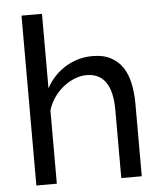

<svg xmlns="http://www.w3.org/2000/svg" viewBox="-52 -776 695 822"><g transform="rotate(-5 295.0 -365.0)"><path d="M524 0H436V-292Q436 -373 408 -412.5Q380 -452 326 -452Q300 -452 274 -441.5Q248 -431 225.5 -413Q203 -395 185.5 -370Q168 -345 159 -315V0H71V-730H159V-410Q190 -467 243 -499Q296 -531 359 -531Q405 -531 437 -514Q469 -497 488 -468Q507 -439 515.5 -398.5Q524 -358 524 -312Z"/></g></svg>

Font: PTCRaleway Medium
Style: Regular
Weight: 500
Designer: Matt McInerney, Pablo Impallari, Rodrigo Fuenzalida
Foundry: Matt McInerney, Pablo Impallari, Rodrigo Fuenzalida
Version: Version 3.000g; ttfautohint (v1.5) -l 8 -r 28 -G 28 -x 14 -D